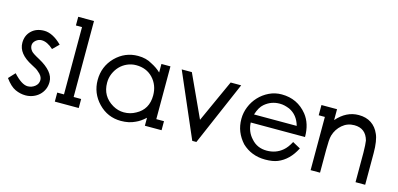

<svg xmlns="http://www.w3.org/2000/svg" viewBox="-68 -1152 3305 1594"><g transform="rotate(15 1585.0 -355.0)"><path d="M190 13Q145.5 13 102 -6.8Q58.5 -26.5 13.5 -88.5L65 -143.5Q137 -64.5 188.5 -64.5Q223 -64.5 250.5 -86.2Q278 -108 278 -142Q278 -176 238.5 -206.5Q224 -222 178 -244.5Q53 -308 53 -402.5Q53 -465.5 94.5 -505.5Q136 -545.5 203 -545.5Q278 -545.5 356.5 -467L304.5 -415.5Q251.5 -464 203 -464Q176.5 -464 154.2 -445Q132 -426 132 -401Q132 -377 150 -355Q162.5 -339 224 -306.5Q287.5 -272 321.5 -231.8Q355.5 -191.5 355.5 -146Q355.5 -110 342.5 -81.2Q329.5 -52.5 307 -31.5Q284.5 -10.5 254.2 1.2Q224 13 190 13Z M498 -77.5V-656H445.5V-730.5H581V-77.5H645.5V0H440V-77.5Z M1214 -68.5Q1172 -30 1132.5 -13Q1106 0 1075.8 6.5Q1045.5 13 1010.5 13Q896 13 816 -70Q737 -152.5 737 -265.5Q737 -382.5 817 -464Q898.5 -545.5 1010.5 -545.5Q1081 -545.5 1131 -515Q1181 -490 1214 -457.5V-531H1291.5V-77.5H1357.5V0H1214ZM1015.5 -467Q975 -467 938.8 -451Q902.5 -435 876.2 -407.5Q850 -380 834.2 -343.2Q818.5 -306.5 818.5 -264.5Q818.5 -147.5 919.5 -88.5Q965.5 -62 1015.5 -62Q1070.5 -62 1117 -88.5Q1215.5 -140.5 1215.5 -260.5Q1215.5 -348.5 1159 -409Q1103.5 -467 1015.5 -467Z M1388.5 -531H1475.5L1643.5 -166Q1684 -256 1726.2 -348.8Q1768.5 -441.5 1809 -531H1899.5L1662 19.5H1626.5Z M2056 -253.5Q2059.5 -174.5 2110 -121Q2161 -62 2243.5 -62Q2322.5 -62 2379 -110Q2411 -136.5 2438 -188L2505.5 -151Q2450.5 -42 2357 -4Q2315 13 2250.5 13Q2132 13 2050.5 -64.5Q2012.5 -106.5 1992.8 -155.2Q1973 -204 1973 -263Q1973 -316.5 1993.5 -367.2Q2014 -418 2050.8 -457.5Q2087.5 -497 2137.5 -521.2Q2187.5 -545.5 2245 -545.5Q2380.5 -545.5 2464.5 -441.5Q2522.5 -368.5 2522.5 -253.5ZM2333.5 -448.5Q2311 -457.5 2291.2 -462.2Q2271.5 -467 2249 -467Q2175.5 -467 2120 -419.5Q2086 -391.5 2065 -325H2432Q2407 -414 2333.5 -448.5Z M3024.5 -253.5Q3024.5 -289.5 3022.5 -314.2Q3020.5 -339 3018.5 -356Q2992 -454.5 2893.5 -454.5Q2834 -454.5 2790 -416.5Q2746 -378.5 2729 -322Q2723.5 -303.5 2721.5 -272Q2719.5 -240.5 2719.5 -198.5V0H2638.5V-457.5H2585.5V-545.5H2719.5V-452Q2801 -545.5 2907.5 -545.5Q2971 -545.5 3015.5 -516Q3060 -486.5 3083.5 -431Q3094.5 -407.5 3101 -366.2Q3107.5 -325 3107.5 -272V0H3024.5Z"/></g></svg>

Font: MM Phetkon
Style: Regular
Weight: 400
Designer: Khon Soe Zaw Thu
Version: Version 1.00 July 15, 2016, initial release